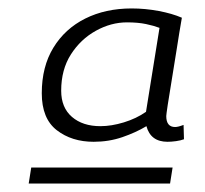

<svg xmlns="http://www.w3.org/2000/svg" viewBox="-20 -700 486 455"><path d="M411 -658Q405 -624 399 -585Q393 -546 387 -510.5Q381 -475 377.5 -451.5Q374 -428 374 -425Q374 -399 395 -399Q402 -399 415 -404L416 -370Q408 -367 397 -365.5Q386 -364 377 -364Q337 -364 327 -401Q302 -386 270 -375Q238 -364 202 -364Q150 -364 114.5 -391.5Q79 -419 79 -479Q79 -542 106.5 -587Q134 -632 182 -656Q230 -680 292 -680Q324 -680 356 -674Q388 -668 411 -658ZM125 -485Q125 -445 150.5 -423Q176 -401 218 -401Q244 -401 273.5 -410Q303 -419 326 -435L358 -634Q345 -639 326 -643Q307 -647 281 -647Q243 -647 207 -627Q171 -607 148 -571Q125 -535 125 -485ZM48 -265 54 -303H389L383 -265Z"/></svg>

Font: Georama Expanded Light
Style: Italic
Weight: 300
Width: 7
Italic angle: -9°
Designer: Jean-Baptiste Levee
Foundry: Production Type
Version: Version 1.000